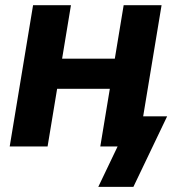

<svg xmlns="http://www.w3.org/2000/svg" viewBox="-20 -566 666 742"><path d="M464.3 -339.3 445.1 -222.9H159.8L179 -339.3ZM254.2 -545.9 163.9 0H17.5L107.8 -545.9ZM604.4 -545.9 514 0H367.6L457.9 -545.9ZM359.8 156.2 434.5 0H394.5L413.8 -116.4H625.9L495.5 156.2Z"/></svg>

Font: Inter
Style: Italic
Weight: 400
Italic angle: -9.3988°
Designer: Rasmus Andersson
Foundry: rsms
Version: Version 4.001;git-66647c0bb